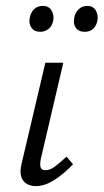

<svg xmlns="http://www.w3.org/2000/svg" viewBox="-20 -627 352 652"><path d="M102 5Q83 5 69.5 -3.5Q56 -12 51.5 -29.5Q47 -47 54 -74L134 -414H195L119 -89Q115 -71 117.5 -60Q120 -49 135 -49Q150 -49 166.5 -61.5Q183 -74 206 -95L228 -69Q194 -34 162.5 -14.5Q131 5 102 5ZM116 -519Q97 -519 87 -532.5Q77 -546 81 -566Q84 -584 95.5 -595.5Q107 -607 125 -607Q146 -607 155 -591.5Q164 -576 161 -558Q157 -538 144.5 -528.5Q132 -519 116 -519ZM268 -519Q247 -519 237.5 -532.5Q228 -546 232 -566Q235 -584 247 -595.5Q259 -607 276 -607Q296 -607 305 -592Q314 -577 311 -558Q308 -541 297 -530Q286 -519 268 -519Z"/></svg>

Font: Ysabeau
Style: Italic
Weight: 400
Italic angle: -12°
Designer: Christian Thalmann (Catharsis Fonts)
Version: Version 2.000;gftools[0.9.27.dev2+g8671c4b]